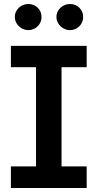

<svg xmlns="http://www.w3.org/2000/svg" viewBox="-20 -935 485 955"><path d="M34.2 -707H411.1V-600.6H286.1V-107.4H411.1V0H34.2V-107.4H159.2V-600.6H34.2ZM53.7 -850.6Q53.7 -868.2 63 -883.1Q72.3 -897.9 87.6 -906.5Q103 -915 121.1 -915Q148.9 -915 167.7 -896.5Q186.5 -877.9 186.5 -850.6Q186.5 -833 178 -818.1Q169.4 -803.2 154.3 -794.2Q139.2 -785.2 121.1 -785.2Q103.5 -785.2 87.9 -794.2Q72.3 -803.2 63 -818.4Q53.7 -833.5 53.7 -850.6ZM260.7 -850.6Q260.7 -868.2 270 -883.1Q279.3 -897.9 294.7 -906.5Q310.1 -915 328.1 -915Q356 -915 374.8 -896.5Q393.6 -877.9 393.6 -850.6Q393.6 -833 385 -818.1Q376.5 -803.2 361.3 -794.2Q346.2 -785.2 328.1 -785.2Q310.5 -785.2 294.9 -794.2Q279.3 -803.2 270 -818.4Q260.7 -833.5 260.7 -850.6Z"/></svg>

Font: Pretendard GOV SemiBold
Style: Regular
Weight: 600
Designer: Base glyphs from Inter by Rasmus Andersson; Hangeul glyphs from Noto Sans CJK(Source Han Sans) by Jang Soo-young and Kan
Foundry: Kil Hyung-jin
Version: Version 1.309